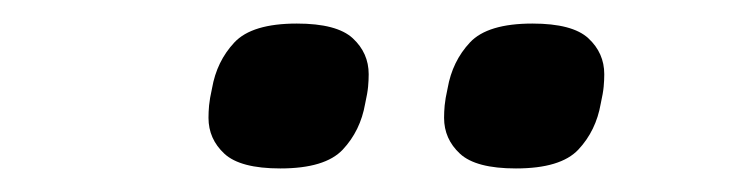

<svg xmlns="http://www.w3.org/2000/svg" viewBox="-20 -751 640 163"><path d="M218 -608Q184 -608 170.5 -620.5Q157 -633 157 -651Q157 -656 157.5 -661.5Q158 -667 160 -676Q164 -699 179 -715Q194 -731 232 -731Q266 -731 279.5 -718.5Q293 -706 293 -688Q293 -683 292.5 -677.5Q292 -672 290 -663Q286 -640 271 -624Q256 -608 218 -608ZM418 -608Q384 -608 370.5 -620.5Q357 -633 357 -651Q357 -656 357.5 -661.5Q358 -667 360 -676Q364 -699 379 -715Q394 -731 432 -731Q466 -731 479.5 -718.5Q493 -706 493 -688Q493 -683 492.5 -677.5Q492 -672 490 -663Q486 -640 471 -624Q456 -608 418 -608Z"/></svg>

Font: IBM Plex Mono Medium
Style: Italic
Weight: 500
Italic angle: -9°
Monospace: yes
Designer: Mike Abbink, Paul van der Laan, Pieter van Rosmalen
Foundry: Bold Monday
Version: Version 2.3